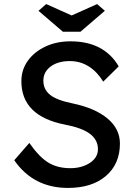

<svg xmlns="http://www.w3.org/2000/svg" viewBox="-20 -913 664 943"><path d="M314 10Q144 10 50 -126L124 -211Q173 -141 218 -114Q263 -87 325 -87Q382 -87 421.5 -113Q461 -139 461 -180Q461 -226 422 -255.5Q383 -285 299 -301Q85 -343 85 -514Q85 -571 117 -615Q149 -659 203.5 -684.5Q258 -710 326 -710Q491 -710 563 -587L487 -512Q457 -561 415.5 -587Q374 -613 323 -613Q265 -613 229 -586.5Q193 -560 193 -517Q193 -474 225.5 -447.5Q258 -421 337 -405Q447 -382 508 -331Q569 -280 569 -208Q569 -108 500.5 -49Q432 10 314 10ZM289 -757 169 -860 207 -893 332 -837 457 -893 495 -860 375 -757Z"/></svg>

Font: Lexend
Style: Regular
Weight: 400
Designer: Bonnie Shaver-Troup, Thomas Jockin
Foundry: Lexend
Version: Version 1.007; ttfautohint (v1.8.3)